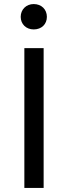

<svg xmlns="http://www.w3.org/2000/svg" viewBox="-20 -926 335 946"><path d="M146 -906C109 -906 82 -879 82 -843C82 -807 109 -781 146 -781C185 -781 211 -807 211 -843C211 -879 185 -906 146 -906ZM100 -689V0H195V-689Z"/></svg>

Font: Fira Sans
Style: Regular
Weight: 400
Designer: Carrois Corporate & Edenspiekermann AG
Foundry: Carrois Corporate GbR & Edenspiekermann AG
Version: Version 4.203